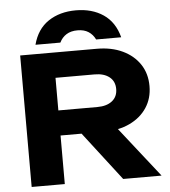

<svg xmlns="http://www.w3.org/2000/svg" viewBox="-63 -1034 965 1091"><g transform="rotate(-5 420.0 -489.0)"><path d="M204 -420H485Q538 -420 569 -444.5Q600 -469 600 -513Q600 -557 569 -581.5Q538 -606 485 -606H177L262 -699V0H73V-750H510Q594 -750 657 -720Q720 -690 755 -637Q790 -584 790 -513Q790 -443 755 -390Q720 -337 657 -307Q594 -277 510 -277H204ZM325 -351H538L814 0H595ZM654 -803H511Q497 -832 472 -848Q447 -864 410 -864Q372 -864 346.5 -848Q321 -832 307 -803H165Q188 -891 253 -934.5Q318 -978 410 -978Q502 -978 566.5 -934.5Q631 -891 654 -803Z"/></g></svg>

Font: Unbounded SemiBold
Style: Regular
Weight: 600
Designer: Luke Prowse, Jean-Baptiste Morizot, Fátima Lázaro, Florian Runge
Foundry: NaN
Version: Version 1.700